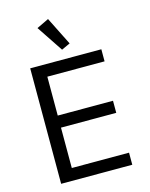

<svg xmlns="http://www.w3.org/2000/svg" viewBox="-137 -1035 874 1121"><g transform="rotate(-15 300.0 -474.5)"><path d="M90 0V-698H520V-625H174V-390H508V-317H174V-73H520V0ZM192 -914 265 -949 350 -779 298 -755Z"/></g></svg>

Font: iA Writer Quattro V
Style: Regular
Weight: 400
Designer: Mike Abbink, Paul van der Laan, Pieter van Rosmalen, Oliver Reichenstein
Foundry: Information Architects Inc.
Version: Version 2.000